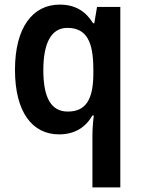

<svg xmlns="http://www.w3.org/2000/svg" viewBox="-20 -573 615 833"><path d="M381 16V240H502V-543H401L389 -472H384C353 -522 309 -553 239 -553C122 -553 45 -454 45 -270C45 -87 120 10 236 10C306 10 352 -22 381 -72H387C383 -40 381 -8 381 16ZM274 -89C202 -89 168 -149 168 -268C168 -386 202 -452 272 -452C356 -452 385 -392 385 -271V-250C384 -142 353 -89 274 -89Z"/></svg>

Font: Noto Sans Armenian SemiCondensed SemiBold
Style: Regular
Weight: 600
Width: 4
Designer: Monotype Design Team
Foundry: Monotype Imaging Inc.
Version: Version 2.008